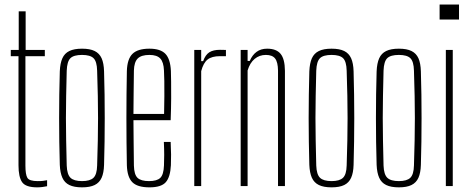

<svg xmlns="http://www.w3.org/2000/svg" viewBox="-20 -820 2074 846"><path d="M144 5.5Q93.5 5.5 77.5 -17.2Q61.5 -40 61.5 -92V-572.5H27.5V-600H62.5V-770H93V-600H177.5V-572.5H92V-90.5Q92 -50.5 100.8 -36.2Q109.5 -22 146 -22Q161.5 -22 169.2 -23Q177 -24 187.5 -26V0.5Q178 2.5 166.8 4Q155.5 5.5 144 5.5Z M341.5 5.5Q306.5 5.5 285.5 -4.8Q264.5 -15 254.8 -36.8Q245 -58.5 243.5 -93.5Q242 -144 241.2 -195.8Q240.5 -247.5 240.5 -299.5Q240.5 -351.5 241.2 -403.2Q242 -455 243.5 -505.5Q245 -541.5 254.8 -563.2Q264.5 -585 285.5 -595.2Q306.5 -605.5 341.5 -605.5Q376.5 -605.5 397.2 -595.2Q418 -585 427.8 -563.2Q437.5 -541.5 438.5 -505.5Q440 -455 440.8 -403.2Q441.5 -351.5 441.5 -299.8Q441.5 -248 440.8 -196.2Q440 -144.5 438.5 -93.5Q437.5 -58.5 427.8 -36.8Q418 -15 397.2 -4.8Q376.5 5.5 341.5 5.5ZM341.5 -22Q376.5 -22 391.8 -36.5Q407 -51 408 -90.5Q410 -151.5 411 -202Q412 -252.5 412 -299.8Q412 -347 411 -397.2Q410 -447.5 408 -508.5Q407 -549 392.2 -563.5Q377.5 -578 341.5 -578Q305 -578 290.2 -563.5Q275.5 -549 274 -508.5Q272.5 -447.5 271.5 -397.2Q270.5 -347 270.5 -299.8Q270.5 -252.5 271.5 -202Q272.5 -151.5 274 -90.5Q275.5 -51 290.8 -36.5Q306 -22 341.5 -22Z M638.5 5.5Q585.5 5.5 563 -17.2Q540.5 -40 539 -92Q538 -142.5 537.5 -194.5Q537 -246.5 537 -299.2Q537 -352 537.5 -404.2Q538 -456.5 539 -507Q540.5 -560 563.8 -582.8Q587 -605.5 638.5 -605.5Q687 -605.5 708.8 -582.8Q730.5 -560 733 -508Q733.5 -490.5 734 -459.8Q734.5 -429 734.2 -386.2Q734 -343.5 732 -290.5H568Q568 -245.5 568.8 -197.2Q569.5 -149 570 -90.5Q571 -50.5 586.2 -36.2Q601.5 -22 636.5 -22Q671.5 -22 686.2 -36.2Q701 -50.5 702.5 -90.5Q703.5 -112 703.5 -137.5Q703.5 -163 702 -194.5H732Q733.5 -164.5 733.8 -139Q734 -113.5 733 -92Q730.5 -40 710.5 -17.2Q690.5 5.5 638.5 5.5ZM568 -318H703Q704 -359.5 704.2 -396.5Q704.5 -433.5 704 -462.8Q703.5 -492 702.5 -509Q701 -546.5 686.2 -562.2Q671.5 -578 638.5 -578Q602.5 -578 586.8 -562.2Q571 -546.5 570 -509Q569.5 -454 568.8 -408Q568 -362 568 -318Z M836 0V-600H866.5V-550.5H875Q885 -578.5 902.2 -589.5Q919.5 -600.5 949 -600.5Q955.5 -600.5 962.5 -600.2Q969.5 -600 975.5 -600V-572.5H949Q913.5 -572.5 894.8 -557.8Q876 -543 866.5 -506.5V0Z M1040.5 0V-600H1071V-551.5H1080.5Q1091.5 -577.5 1110.5 -591.5Q1129.5 -605.5 1157 -605.5Q1197.5 -605.5 1216.2 -583Q1235 -560.5 1235.5 -508V0H1205V-509Q1204.5 -546.5 1192.2 -562.2Q1180 -578 1151.5 -578Q1123 -578 1102 -560.5Q1081 -543 1071 -509.5V0Z M1441 5.5Q1406 5.5 1385 -4.8Q1364 -15 1354.2 -36.8Q1344.5 -58.5 1343 -93.5Q1341.5 -144 1340.8 -195.8Q1340 -247.5 1340 -299.5Q1340 -351.5 1340.8 -403.2Q1341.5 -455 1343 -505.5Q1344.5 -541.5 1354.2 -563.2Q1364 -585 1385 -595.2Q1406 -605.5 1441 -605.5Q1476 -605.5 1496.8 -595.2Q1517.5 -585 1527.2 -563.2Q1537 -541.5 1538 -505.5Q1539.5 -455 1540.2 -403.2Q1541 -351.5 1541 -299.8Q1541 -248 1540.2 -196.2Q1539.5 -144.5 1538 -93.5Q1537 -58.5 1527.2 -36.8Q1517.5 -15 1496.8 -4.8Q1476 5.5 1441 5.5ZM1441 -22Q1476 -22 1491.2 -36.5Q1506.5 -51 1507.5 -90.5Q1509.5 -151.5 1510.5 -202Q1511.5 -252.5 1511.5 -299.8Q1511.5 -347 1510.5 -397.2Q1509.5 -447.5 1507.5 -508.5Q1506.5 -549 1491.8 -563.5Q1477 -578 1441 -578Q1404.5 -578 1389.8 -563.5Q1375 -549 1373.5 -508.5Q1372 -447.5 1371 -397.2Q1370 -347 1370 -299.8Q1370 -252.5 1371 -202Q1372 -151.5 1373.5 -90.5Q1375 -51 1390.2 -36.5Q1405.5 -22 1441 -22Z M1737.5 5.5Q1702.5 5.5 1681.5 -4.8Q1660.5 -15 1650.8 -36.8Q1641 -58.5 1639.5 -93.5Q1638 -144 1637.2 -195.8Q1636.5 -247.5 1636.5 -299.5Q1636.5 -351.5 1637.2 -403.2Q1638 -455 1639.5 -505.5Q1641 -541.5 1650.8 -563.2Q1660.5 -585 1681.5 -595.2Q1702.5 -605.5 1737.5 -605.5Q1772.5 -605.5 1793.2 -595.2Q1814 -585 1823.8 -563.2Q1833.5 -541.5 1834.5 -505.5Q1836 -455 1836.8 -403.2Q1837.5 -351.5 1837.5 -299.8Q1837.5 -248 1836.8 -196.2Q1836 -144.5 1834.5 -93.5Q1833.5 -58.5 1823.8 -36.8Q1814 -15 1793.2 -4.8Q1772.5 5.5 1737.5 5.5ZM1737.5 -22Q1772.5 -22 1787.8 -36.5Q1803 -51 1804 -90.5Q1806 -151.5 1807 -202Q1808 -252.5 1808 -299.8Q1808 -347 1807 -397.2Q1806 -447.5 1804 -508.5Q1803 -549 1788.2 -563.5Q1773.5 -578 1737.5 -578Q1701 -578 1686.2 -563.5Q1671.5 -549 1670 -508.5Q1668.5 -447.5 1667.5 -397.2Q1666.5 -347 1666.5 -299.8Q1666.5 -252.5 1667.5 -202Q1668.5 -151.5 1670 -90.5Q1671.5 -51 1686.8 -36.5Q1702 -22 1737.5 -22Z M1917 -734V-800H2002.5V-734ZM1944.5 0V-600H1975V0Z"/></svg>

Font: Big Shoulders Display Thin ExtraLight
Style: Regular
Weight: 250
Version: Version 2.002